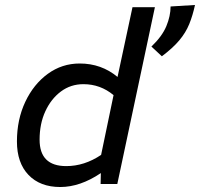

<svg xmlns="http://www.w3.org/2000/svg" viewBox="-20 -739 803 771"><path d="M222 12Q141 12 94.5 -36.5Q48 -85 48 -171Q48 -259 81.5 -330Q115 -401 172 -442.5Q229 -484 300 -484Q387 -484 452 -430L512 -710H602L451 0H384L385 -44Q302 12 222 12ZM246 -72Q319 -72 386 -117L436 -357Q383 -401 315 -401Q264 -401 224.5 -371.5Q185 -342 162 -292Q139 -242 139 -178Q139 -72 246 -72ZM630 -513 588 -552Q631 -593 648 -634Q665 -675 665 -713L763 -719Q754 -677 740 -642.5Q726 -608 700 -577Q674 -546 630 -513Z"/></svg>

Font: Sometype Mono Medium
Style: Italic
Weight: 500
Italic angle: -12°
Monospace: yes
Designer: Ryoichi Tsunekawa
Foundry: Dharma Type
Version: Version 1.000; ttfautohint (v1.8.3)